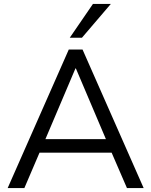

<svg xmlns="http://www.w3.org/2000/svg" viewBox="-20 -957 769 977"><path d="M19 0 330 -705H400L711 0H626L539 -201L579 -180H149L190 -201L104 0ZM364 -609 203 -230 179 -249H549L527 -230L366 -609ZM335 -765 453 -937H544L397 -765Z"/></svg>

Font: NunitoSans1
Style: Book
Weight: 400
Designer: Vernon Adams
Foundry: Vernon Adams
Version: Version 3.101;gftools[0.9.27]